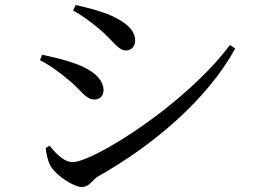

<svg xmlns="http://www.w3.org/2000/svg" viewBox="-20 -740 1040 764"><path d="M271 -698C301 -682 341 -654 377 -623C430 -579 449 -539 482 -539C503 -539 518 -557 518 -578C518 -621 479 -654 411 -683C363 -701 317 -712 281 -720ZM895 -561C717 -323 351 -95 269 -95C234 -95 202 -130 177 -160L162 -151C163 -133 171 -94 184 -75C208 -39 272 4 307 4C336 4 347 -24 370 -38C591 -162 806 -346 916 -547ZM139 -501C178 -480 213 -456 253 -422C303 -382 320 -344 356 -344C381 -344 392 -363 392 -381C392 -426 346 -463 282 -486C234 -503 196 -512 148 -522Z"/></svg>

Font: Noto Serif JP Medium
Style: Regular
Weight: 500
Designer: Ryoko NISHIZUKA 西塚涼子 (kana & ideographs); Frank Grießhammer (Latin, Greek & Cyrillic); Wenlong ZHANG 张文龙 (bopomofo); San
Foundry: Adobe
Version: Version 2.001;hotconv 1.1.0;makeotfexe 2.6.0